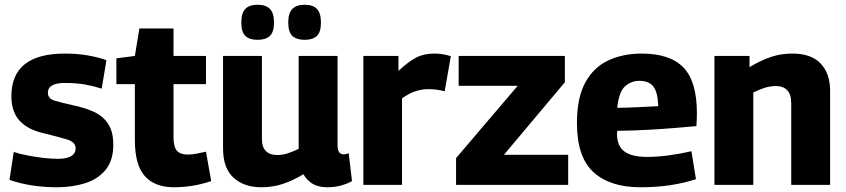

<svg xmlns="http://www.w3.org/2000/svg" viewBox="-20 -780 3567 810"><path d="M20 -21 38 -139Q62 -131 95 -124.5Q128 -118 161.5 -114Q195 -110 223 -110Q299 -110 299 -154Q299 -181 262 -192Q225 -203 164 -218Q97 -233 62.5 -271Q28 -309 28 -374Q28 -554 254 -554Q304 -554 349 -546.5Q394 -539 429 -526L409 -406Q375 -417 339 -423.5Q303 -430 254 -430Q182 -430 182 -389Q182 -364 210 -355.5Q238 -347 292 -335Q340 -325 377.5 -307.5Q415 -290 436.5 -257Q458 -224 458 -170Q458 -103 425.5 -63.5Q393 -24 339 -7Q285 10 220 10Q166 10 116.5 2.5Q67 -5 20 -21Z M714 10Q633 10 591 -37Q549 -84 549 -188V-425H471V-534L549 -544L568 -660H712V-544H849V-425H712V-201Q712 -160 726.5 -144Q741 -128 772 -128Q789 -128 807.5 -131.5Q826 -135 849 -140L871 -16Q829 -2 790 4Q751 10 714 10Z M1082 10Q1010 10 965.5 -30Q921 -70 921 -154V-544H1085V-193Q1085 -159 1102 -142.5Q1119 -126 1149 -126Q1172 -126 1193.5 -133Q1215 -140 1240 -152V-544H1404V-169Q1404 -146 1411 -137.5Q1418 -129 1430 -129Q1441 -129 1451 -134L1465 -16Q1446 -5 1419 2.5Q1392 10 1361 10Q1323 10 1299 -4.5Q1275 -19 1260 -45Q1217 -19 1174.5 -4.5Q1132 10 1082 10ZM1265 -612Q1231 -612 1213.5 -628.5Q1196 -645 1196 -685Q1196 -725 1213.5 -742.5Q1231 -760 1265 -760Q1300 -760 1317 -742.5Q1334 -725 1334 -685Q1334 -645 1317 -628.5Q1300 -612 1265 -612ZM1067 -612Q1032 -612 1015 -628.5Q998 -645 998 -685Q998 -725 1015 -742.5Q1032 -760 1067 -760Q1101 -760 1118.5 -742.5Q1136 -725 1136 -685Q1136 -645 1118.5 -628.5Q1101 -612 1067 -612Z M1661 -544V-481Q1703 -520 1735.5 -537Q1768 -554 1812 -554Q1828 -554 1845.5 -551.5Q1863 -549 1882 -543L1856 -395Q1820 -404 1787 -404Q1761 -404 1734 -395.5Q1707 -387 1676 -365V0H1513V-544Z M1904 0V-113L2164 -418H1915V-544H2363V-433L2106 -127H2377V0Z M2681 10Q2554 10 2484 -53.5Q2414 -117 2414 -261Q2414 -368 2449.5 -432.5Q2485 -497 2547 -525.5Q2609 -554 2687 -554Q2807 -554 2863.5 -495Q2920 -436 2920 -303Q2920 -279 2918 -248Q2884 -245 2831.5 -240.5Q2779 -236 2715.5 -232.5Q2652 -229 2584 -228Q2583 -223 2583 -215Q2583 -165 2613.5 -141.5Q2644 -118 2711 -118Q2753 -118 2801 -124.5Q2849 -131 2897 -142L2916 -24Q2863 -7 2806 1.5Q2749 10 2681 10ZM2584 -325Q2638 -326 2686 -328.5Q2734 -331 2757 -332Q2755 -392 2736 -415.5Q2717 -439 2677 -439Q2643 -439 2617 -416Q2591 -393 2584 -325Z M2994 0V-544H3142V-497Q3191 -526 3233 -540Q3275 -554 3323 -554Q3403 -554 3442.5 -511.5Q3482 -469 3482 -398V0H3318V-344Q3318 -382 3301 -399.5Q3284 -417 3253 -417Q3229 -417 3206 -409.5Q3183 -402 3158 -390V0Z"/></svg>

Font: Georama
Style: Bold
Weight: 700
Designer: Jean-Baptiste Levee
Foundry: Production Type
Version: Version 1.000